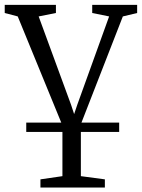

<svg xmlns="http://www.w3.org/2000/svg" viewBox="-23 -558 600 812"><path d="M88 0V-39.5H481V0ZM148 235V200.5L241 187V-27.5L52 -488.5L-3 -503V-537.5H213.5V-503L140.5 -488.5L277.5 -115L290.5 -75.5L304 -115.5L438.5 -488.5L367 -503V-537.5H557V-503L496.5 -488.5L319 -33V187L420.5 200.5V235Z"/></svg>

Font: Merriweather 60pt Light
Style: Regular
Weight: 300
Version: Version 2.100